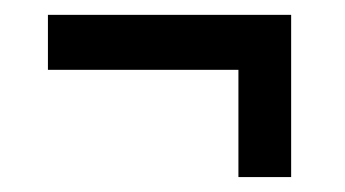

<svg xmlns="http://www.w3.org/2000/svg" viewBox="-20 -429 460 256"><path d="M297.9 -192.9V-335.9H43.9V-409.2H368.2V-192.9Z"/></svg>

Font: Englebert
Style: Regular
Weight: 400
Designer: Astigmatic (AOETI)
Foundry: Astigmatic (AOETI)
Version: Version 1.000